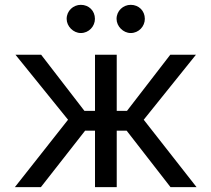

<svg xmlns="http://www.w3.org/2000/svg" viewBox="-20 -771 871 791"><path d="M41.2 0H148.4L330.6 -232.6H371.4V0H460.9V-232.6H501.8L682.5 0H789.8L572.1 -277.7L787.3 -545.5H681.5L503.2 -314.3H460.9V-545.5H371.4V-314.3H327.8L149.5 -545.5H43.7L260.3 -277.7ZM254.6 -693.2C254.6 -662.6 282 -634.9 312.9 -634.9C346.2 -634.9 371.1 -662.6 371.1 -693.2C371.1 -726.6 346.2 -751.1 312.9 -751.1C282 -751.1 254.6 -726.6 254.6 -693.2ZM460.2 -693.2C460.2 -662.6 487.6 -634.9 518.5 -634.9C551.8 -634.9 576.7 -662.6 576.7 -693.2C576.7 -726.6 551.8 -751.1 518.5 -751.1C487.6 -751.1 460.2 -726.6 460.2 -693.2Z"/></svg>

Font: Margiela Sans Text
Style: Regular
Weight: 400
Designer: Stefan Endress, Andreas Faust
Version: Version 1.100;FEAKit 1.0